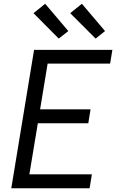

<svg xmlns="http://www.w3.org/2000/svg" viewBox="-20 -1000 640 1020"><path d="M40 0 161 -735H577L565 -662H233L193 -419H461L449 -345H181L136 -74H468L456 0ZM488 -795 353 -930 415 -980 538 -835ZM292 -795 158 -930 220 -980 343 -835Z"/></svg>

Font: Iosevka Extended
Style: Italic
Weight: 400
Width: 7
Italic angle: -9°
Monospace: yes
Designer: Belleve Invis
Foundry: Belleve Invis
Version: Version 32.5.0; ttfautohint (v1.8.4)